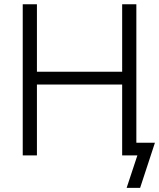

<svg xmlns="http://www.w3.org/2000/svg" viewBox="-20 -748 766 924"><path d="M89.4 0V-727.5H157.7V-402.8H567.9V-727.5H636.2V0H567.9V-341.3H157.7V0ZM589.4 156.2 641.1 0H599.6V-61H725.6L654.3 156.2Z"/></svg>

Font: Inter 20pt Light
Style: Regular
Weight: 300
Version: Version 4.001;git-66647c0bb